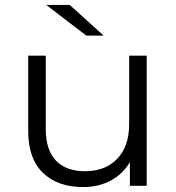

<svg xmlns="http://www.w3.org/2000/svg" viewBox="-20 -751 713 776"><path d="M399 -607H329L167 -731H262ZM502 -526H573V0H505V-96Q477 -48 428 -21.5Q379 5 316 5Q213 5 153.5 -52.5Q94 -110 94 -221V-526H165V-228Q165 -145 206 -102Q247 -59 323 -59Q406 -59 454 -109.5Q502 -160 502 -250Z"/></svg>

Font: Montserrat Alternates
Style: Regular
Weight: 400
Designer: Julieta Ulanovsky
Foundry: Julieta Ulanovsky
Version: Version 7.200;PS 007.200;hotconv 1.0.88;makeotf.lib2.5.64775